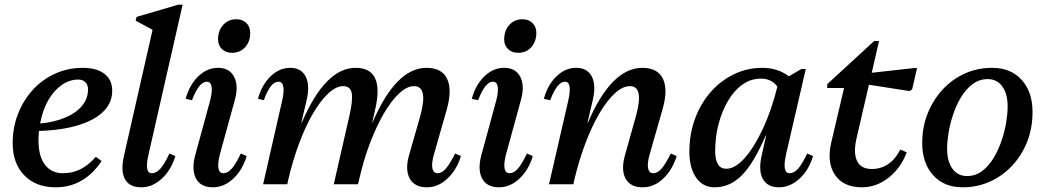

<svg xmlns="http://www.w3.org/2000/svg" viewBox="-20 -785 4454 818"><path d="M217 13Q133 13 83.5 -38Q34 -89 34 -175Q34 -242 57 -300.5Q80 -359 120.5 -403Q161 -447 215.5 -471.5Q270 -496 332 -496Q392 -496 425 -470.5Q458 -445 458 -399Q458 -322 375.5 -277Q293 -232 146 -227Q144 -207 144 -187Q144 -119 171.5 -83Q199 -47 249 -47Q329 -47 388 -117L413 -99Q338 13 217 13ZM314 -446Q275 -446 241.5 -422Q208 -398 184.5 -356Q161 -314 151 -259Q209 -264 255.5 -283Q302 -302 328.5 -333Q355 -364 355 -404Q355 -423 344 -434.5Q333 -446 314 -446Z M582 13Q531 13 512 -22.5Q493 -58 509 -125L630 -658L558 -697L562 -713L739 -765H758L613 -128Q594 -47 627 -47Q646 -47 663 -66Q680 -85 702 -131L727 -120Q709 -60 669 -23.5Q629 13 582 13Z M887 13Q835 13 815 -24.5Q795 -62 812 -125L875 -356Q885 -394 881.5 -415.5Q878 -437 861 -437Q828 -437 798 -358L771 -364Q787 -423 824.5 -459.5Q862 -496 909 -496Q957 -496 977 -458.5Q997 -421 981 -361L917 -128Q907 -90 910.5 -68.5Q914 -47 932 -47Q950 -47 967 -66Q984 -85 1006 -131L1031 -120Q1013 -60 973.5 -23.5Q934 13 887 13ZM968 -560Q942 -560 925.5 -576Q909 -592 909 -617Q909 -655 931 -679Q953 -703 987 -703Q1013 -703 1029.5 -687Q1046 -671 1046 -645Q1046 -608 1024.5 -584Q1003 -560 968 -560Z M1101 0 1182 -356Q1191 -394 1187 -415.5Q1183 -437 1167 -437Q1149 -437 1134 -418Q1119 -399 1104 -358L1079 -364Q1095 -423 1132.5 -459.5Q1170 -496 1216 -496Q1263 -496 1282 -459.5Q1301 -423 1287 -361L1264 -263H1266Q1366 -496 1495 -496Q1620 -496 1578 -317L1566 -263H1567Q1667 -496 1797 -496Q1863 -496 1885 -449Q1907 -402 1883 -317L1829 -128Q1818 -90 1822 -68.5Q1826 -47 1844 -47Q1862 -47 1879 -66Q1896 -85 1919 -131L1944 -120Q1925 -60 1885.5 -23.5Q1846 13 1799 13Q1746 13 1725.5 -24.5Q1705 -62 1723 -125L1770 -289Q1806 -418 1744 -418Q1714 -418 1681 -387.5Q1648 -357 1616 -302.5Q1584 -248 1556 -174.5Q1528 -101 1509 -15L1505 0H1402L1468 -289Q1484 -358 1478.5 -388Q1473 -418 1442 -418Q1412 -418 1379 -387.5Q1346 -357 1314 -302.5Q1282 -248 1254.5 -174.5Q1227 -101 1207 -15L1204 0Z M2106 13Q2054 13 2034 -24.5Q2014 -62 2031 -125L2094 -356Q2104 -394 2100.5 -415.5Q2097 -437 2080 -437Q2047 -437 2017 -358L1990 -364Q2006 -423 2043.5 -459.5Q2081 -496 2128 -496Q2176 -496 2196 -458.5Q2216 -421 2200 -361L2136 -128Q2126 -90 2129.5 -68.5Q2133 -47 2151 -47Q2169 -47 2186 -66Q2203 -85 2225 -131L2250 -120Q2232 -60 2192.5 -23.5Q2153 13 2106 13ZM2187 -560Q2161 -560 2144.5 -576Q2128 -592 2128 -617Q2128 -655 2150 -679Q2172 -703 2206 -703Q2232 -703 2248.5 -687Q2265 -671 2265 -645Q2265 -608 2243.5 -584Q2222 -560 2187 -560Z M2319 0 2401 -356Q2419 -437 2387 -437Q2354 -437 2324 -358L2297 -364Q2313 -423 2350.5 -459.5Q2388 -496 2435 -496Q2482 -496 2501 -459.5Q2520 -423 2506 -361L2483 -263H2485Q2585 -496 2717 -496Q2782 -496 2804.5 -449Q2827 -402 2802 -317L2748 -128Q2737 -90 2741 -68.5Q2745 -47 2763 -47Q2781 -47 2798 -66Q2815 -85 2838 -131L2863 -120Q2844 -60 2805 -23.5Q2766 13 2718 13Q2665 13 2645 -24.5Q2625 -62 2643 -125L2689 -289Q2725 -418 2664 -418Q2633 -418 2599.5 -387.5Q2566 -357 2534 -302.5Q2502 -248 2474 -174.5Q2446 -101 2426 -15L2423 0Z M3024 13Q2975 13 2946 -28Q2917 -69 2917 -139Q2917 -214 2941 -279Q2965 -344 3007.5 -392.5Q3050 -441 3106.5 -468.5Q3163 -496 3228 -496Q3293 -496 3341 -460L3394 -491H3413L3329 -128Q3311 -47 3344 -47Q3363 -47 3380 -66Q3397 -85 3419 -131L3444 -120Q3426 -60 3386 -23.5Q3346 13 3299 13Q3249 13 3229.5 -23.5Q3210 -60 3226 -127L3244 -207H3242Q3191 -89 3140.5 -38Q3090 13 3024 13ZM3027 -142Q3027 -66 3074 -66Q3112 -66 3152.5 -111.5Q3193 -157 3230 -236Q3267 -315 3292 -416Q3267 -450 3222 -450Q3179 -450 3143.5 -425Q3108 -400 3082 -356Q3056 -312 3041.5 -257Q3027 -202 3027 -142Z M3652 13Q3574 13 3538 -39Q3502 -91 3521 -176L3576 -410H3504L3505 -427L3704 -610H3725L3694 -475L3874 -495H3887L3866 -404L3855 -397L3682 -424L3629 -195Q3615 -133 3631.5 -99Q3648 -65 3694 -65Q3773 -65 3816 -148L3843 -136Q3818 -69 3766 -28Q3714 13 3652 13Z M4081 13Q4002 13 3955.5 -38.5Q3909 -90 3909 -176Q3909 -243 3932 -301Q3955 -359 3995.5 -403Q4036 -447 4090 -471.5Q4144 -496 4207 -496Q4286 -496 4332.5 -445Q4379 -394 4379 -308Q4379 -240 4356.5 -182Q4334 -124 4293 -80Q4252 -36 4198 -11.5Q4144 13 4081 13ZM4100 -35Q4136 -35 4164.5 -56.5Q4193 -78 4213.5 -112.5Q4234 -147 4247.5 -187Q4261 -227 4267 -265Q4273 -303 4273 -331Q4273 -385 4250.5 -416.5Q4228 -448 4188 -448Q4152 -448 4123.5 -426.5Q4095 -405 4074.5 -371Q4054 -337 4040.5 -296.5Q4027 -256 4021 -218Q4015 -180 4015 -152Q4015 -98 4037.5 -66.5Q4060 -35 4100 -35Z"/></svg>

Font: Platypi
Style: Italic
Weight: 400
Italic angle: -13°
Designer: David Sargent
Foundry: Bolt Cutter Type
Version: Version 1.200; ttfautohint (v1.8.4.7-5d5b)